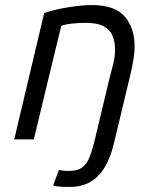

<svg xmlns="http://www.w3.org/2000/svg" viewBox="-20 -549 600 756"><path d="M257 187Q242 187 226 186.5Q210 186 189 182L212 120Q223 123 234 123.5Q245 124 252 124Q286 124 304.5 109.5Q323 95 333 69Q343 43 351 11L410 -236Q417 -263 425 -294Q433 -325 433 -353Q433 -383 423.5 -407Q414 -431 389 -445Q364 -459 317 -459Q289 -459 262.5 -456Q236 -453 221 -447L113 0H36L154 -498Q201 -513 253 -521Q305 -529 341 -529Q433 -529 471.5 -483.5Q510 -438 510 -367Q510 -342 505.5 -314.5Q501 -287 494 -258L429 14Q416 70 393 108.5Q370 147 336 167Q302 187 257 187Z"/></svg>

Font: Ubuntu Sans Mono
Style: Italic
Weight: 400
Italic angle: -13.5°
Monospace: yes
Designer: Dalton Maag Ltd
Foundry: Dalton Maag Ltd
Version: Version 1.006